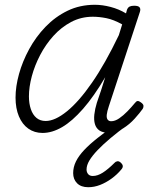

<svg xmlns="http://www.w3.org/2000/svg" viewBox="-20 -539 663 803"><path d="M158 17Q124 17 98.5 -1Q73 -19 59 -52.5Q45 -86 45 -131Q45 -177 59.5 -229.5Q74 -282 102 -333.5Q130 -385 170.5 -427Q211 -469 262.5 -494Q314 -519 377 -519Q408 -519 442.5 -510Q477 -501 507 -483L511 -498Q515 -508 522 -511.5Q529 -515 541 -515Q559 -515 564 -508Q569 -501 565 -489L435 -94Q428 -73 426.5 -59.5Q425 -46 430 -39Q435 -32 445 -32Q461 -32 478.5 -44Q496 -56 513 -73.5Q530 -91 544 -108Q550 -116 555.5 -116.5Q561 -117 569 -111Q579 -104 580 -97.5Q581 -91 577 -84Q565 -67 543.5 -43Q522 -19 494 -1.5Q466 16 434 16Q409 16 395.5 6.5Q382 -3 377 -20Q372 -37 374.5 -60Q377 -83 385 -109Q394 -135 403 -162Q412 -189 420 -216Q373 -136 327.5 -84Q282 -32 240 -7.5Q198 17 158 17ZM101 -136Q101 -106 109 -82.5Q117 -59 132.5 -46Q148 -33 171 -33Q210 -33 260 -73.5Q310 -114 365 -193.5Q420 -273 477 -392L491 -437Q455 -457 425 -463Q395 -469 368 -469Q319 -469 277.5 -447Q236 -425 203.5 -389Q171 -353 148 -309Q125 -265 113 -220Q101 -175 101 -136ZM349 244Q319 244 302.5 227.5Q286 211 286 185Q286 160 297.5 136.5Q309 113 332 88.5Q355 64 389.5 37Q424 10 469 -23L514 -22V-17Q474 12 442.5 38.5Q411 65 388.5 88.5Q366 112 354 132Q342 152 342 170Q342 181 348.5 189Q355 197 368 197Q388 197 410 183Q432 169 459 142Q463 137 470.5 135.5Q478 134 487 143Q493 149 493.5 155.5Q494 162 488 169Q470 191 446.5 208Q423 225 398.5 234.5Q374 244 349 244Z"/></svg>

Font: Playwrite US Trad ExtraLight
Style: Regular
Weight: 250
Designer: Veronika Burian, José Scaglione
Foundry: TypeTogether
Version: Version 1.003